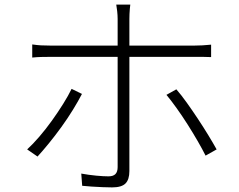

<svg xmlns="http://www.w3.org/2000/svg" viewBox="-20 -794 1040 834"><path d="M546 -774Q545 -767 544 -756Q543 -745 542.5 -733.5Q542 -722 542 -712Q542 -688 542 -655Q542 -622 542 -590.5Q542 -559 542 -537Q542 -517 542 -477.5Q542 -438 542 -388.5Q542 -339 542 -287Q542 -235 542 -187.5Q542 -140 542 -103.5Q542 -67 542 -51Q542 -14 525 3Q508 20 467 20Q450 20 426 19Q402 18 378.5 16.5Q355 15 337 13L333 -40Q366 -34 398 -31Q430 -28 451 -28Q472 -28 481.5 -38Q491 -48 491 -68Q491 -84 491 -121Q491 -158 491 -207Q491 -256 491 -308.5Q491 -361 491 -408.5Q491 -456 491 -490.5Q491 -525 491 -537Q491 -554 491 -586.5Q491 -619 491 -654Q491 -689 491 -712Q491 -727 489 -745.5Q487 -764 485 -774ZM120 -601Q141 -598 157.5 -597Q174 -596 198 -596Q210 -596 247.5 -596Q285 -596 338.5 -596Q392 -596 452.5 -596Q513 -596 574.5 -596Q636 -596 688.5 -596Q741 -596 777.5 -596Q814 -596 825 -596Q840 -596 859.5 -597Q879 -598 897 -600V-546Q879 -547 861 -547Q843 -547 826 -547Q815 -547 778.5 -547Q742 -547 689.5 -547Q637 -547 576 -547Q515 -547 454 -547Q393 -547 339.5 -547Q286 -547 249 -547Q212 -547 199 -547Q176 -547 158 -546.5Q140 -546 120 -544ZM336 -386Q320 -355 297 -317.5Q274 -280 246.5 -242Q219 -204 192 -171Q165 -138 143 -114L98 -145Q123 -168 151 -200.5Q179 -233 205.5 -270Q232 -307 254.5 -343Q277 -379 291 -408ZM746 -406Q767 -382 791 -348.5Q815 -315 839.5 -278Q864 -241 885 -206.5Q906 -172 921 -145L873 -118Q859 -146 838.5 -181.5Q818 -217 794.5 -254Q771 -291 747 -324.5Q723 -358 703 -382Z"/></svg>

Font: Noto Sans SC Thin Light
Style: Regular
Weight: 300
Version: Version 2.004-H2;hotconv 1.0.118;makeotfexe 2.5.65603